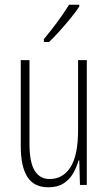

<svg xmlns="http://www.w3.org/2000/svg" viewBox="-20 -784 458 814"><path d="M348 -529V0H319L316 -104H313Q305 -75 290 -49Q275 -23 249.5 -6.5Q224 10 185 10Q124 10 96 -34Q68 -78 68 -165V-529H105V-174Q105 -96 127 -60.5Q149 -25 190 -25Q247 -25 279 -75.5Q311 -126 311 -233V-529ZM316 -756Q300 -732 277.5 -704.5Q255 -677 231 -650.5Q207 -624 188 -606H166V-618Q199 -658 224 -692Q249 -726 273 -764H316Z"/></svg>

Font: Noto Sans Devanagari ExtraCondensed ExtraLight
Style: Regular
Weight: 200
Width: 2
Designer: Jelle Bosma - Monotype Design Team
Foundry: Monotype Imaging Inc.
Version: Version 2.004; ttfautohint (v1.8.4.7-5d5b)